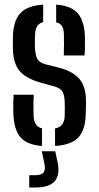

<svg xmlns="http://www.w3.org/2000/svg" viewBox="-20 -627 428 834"><path d="M219 7V-69Q260 -76.5 261 -124.5Q261.5 -146 261.5 -155.2Q261.5 -164.5 261 -183Q260.5 -213 251.5 -228.5Q242.5 -244 216.5 -251.5L156.5 -268Q93.5 -286 65.5 -318.2Q37.5 -350.5 36 -416.5Q35.5 -443.5 36 -464.5Q37 -534.5 66.8 -568.2Q96.5 -602 167.5 -607V-531Q134 -523 132.5 -478Q132 -470.5 131.5 -457.5Q131 -444.5 131.5 -425.5Q132.5 -393.5 140.5 -374.5Q148.5 -355.5 178.5 -347.5L234 -333.5Q294.5 -318.5 324 -285.2Q353.5 -252 353.5 -187Q353.5 -171.5 353.2 -159.5Q353 -147.5 352.5 -132Q351 -63.5 320.8 -30.5Q290.5 2.5 219 7ZM257 -386Q258 -408.5 258 -435.5Q258 -462.5 257.5 -478Q257 -501.5 249.5 -513.8Q242 -526 224 -530V-607Q289.5 -602 318 -569Q346.5 -536 349 -467Q349 -459 349 -443.5Q349 -428 348.8 -412Q348.5 -396 347.5 -386ZM38 -134Q36.5 -179.5 39 -215.5H126.5Q125 -184 125.2 -162.2Q125.5 -140.5 126 -124Q127 -77.5 162.5 -69.5V7Q96 2 68.2 -31.5Q40.5 -65 38 -134ZM107 187.5V134H133.5Q159.5 134 169 122.5Q178.5 111 173 84.5L161.5 30H220L231.5 84.5Q249.5 187.5 133.5 187.5Z"/></svg>

Font: Big Shoulders Stencil Text SemiBold
Style: Regular
Weight: 600
Designer: Patric King
Foundry: XO Type Co
Version: Version 1.000